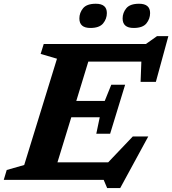

<svg xmlns="http://www.w3.org/2000/svg" viewBox="-44 -936 896 999"><path d="M513.5 42.5 495.5 0H-24.5L-9 -51.5L82 -77.5L252.5 -630.5L167.5 -655.5L183.5 -707H715L773 -748H832L767 -510H687.5L691.5 -615.5H415.5L353 -411H501L535 -495H607L529 -240H457L475 -326H327L255 -91.5H519L647 -226H727.5L581.5 42.5ZM426.5 -790.5Q369 -790.5 369 -840Q369 -869.5 388.2 -893Q407.5 -916.5 454.5 -916.5Q512 -916.5 512 -868Q512 -838 492.5 -814.2Q473 -790.5 426.5 -790.5ZM651.5 -790.5Q594 -790.5 594 -840Q594 -869.5 613.2 -893Q632.5 -916.5 679.5 -916.5Q737 -916.5 737 -868Q737 -838 717.8 -814.2Q698.5 -790.5 651.5 -790.5Z"/></svg>

Font: Newsreader 6pt SemiBold
Style: Italic
Weight: 600
Italic angle: -17°
Designer: Hugues Gentile
Foundry: Production Type
Version: Version 1.003; ttfautohint (v1.8.3)